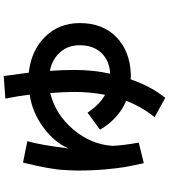

<svg xmlns="http://www.w3.org/2000/svg" viewBox="42 -900 915 1040"><g transform="rotate(-90 500.0 -380.5)"><path d="M95.7 -418.9Q95.7 -441.4 97.2 -464.4Q98.6 -487.3 99.6 -504.4Q100.6 -521.5 104.5 -545.9Q108.4 -570.3 109.9 -581.1Q111.3 -591.8 117.2 -618.7Q123 -645.5 124 -650.4Q125 -655.3 131.8 -684.1Q138.7 -712.9 138.7 -713.9L254.9 -690.4Q233.4 -617.2 215.8 -467.8Q249 -544.9 330.6 -604.5Q412.1 -664.1 506.8 -677.7Q499 -743.2 485.4 -809.6L607.4 -818.4Q617.2 -752.9 626 -682.6Q745.1 -669.9 819.8 -594.7Q894.5 -519.5 894.5 -406.2Q894.5 -282.2 818.8 -208.5Q743.2 -134.8 619.1 -129.9Q613.3 -128.9 603 -129.9Q592.8 -130.9 589.8 -130.9Q549.8 -16.6 489.3 56.6L384.8 -1Q440.4 -69.3 473.6 -155.3Q425.8 -173.8 383.8 -212.9Q341.8 -252 317.4 -296.9L409.2 -364.3Q453.1 -298.8 505.9 -269.5Q521.5 -348.6 521.5 -435.5Q521.5 -490.2 515.6 -566.4Q400.4 -538.1 318.8 -442.4Q237.3 -346.7 229.5 -229.5Q231.4 -173.8 247.1 -86.9L135.7 -59.6Q121.1 -126 114.7 -162.1Q108.4 -198.2 102.1 -267.6Q95.7 -336.9 95.7 -418.9ZM635.7 -568.4Q640.6 -497.1 640.6 -435.5Q640.6 -329.1 620.1 -242.2Q632.8 -242.2 637.7 -243.2Q701.2 -252 737.8 -294.9Q774.4 -337.9 774.4 -406.2Q774.4 -470.7 736.3 -513.2Q698.2 -555.7 635.7 -568.4Z"/></g></svg>

Font: Gothic A1
Style: Bold
Weight: 700
Version: Version 2.50